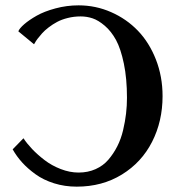

<svg xmlns="http://www.w3.org/2000/svg" viewBox="-20 -679 654 711"><path d="M106 -515.1 47.9 -563Q51.8 -573.7 69.8 -589.4Q87.9 -605 115.7 -620.8Q143.6 -636.7 185.3 -647.9Q227.1 -659.2 271 -659.2Q334.5 -659.2 391.6 -634Q448.7 -608.9 490.7 -565.2Q532.7 -521.5 557.4 -458.5Q582 -395.5 582 -323.2Q582 -230 543.2 -153.8Q504.4 -77.6 431.4 -32.7Q358.4 12.2 264.2 12.2Q219.7 12.2 180.2 -0.2Q140.6 -12.7 111.6 -33.7Q82.5 -54.7 62 -77.4Q41.5 -100.1 26.9 -126L66.9 -167Q79.6 -147.5 99.1 -127Q118.7 -106.4 145 -86.2Q171.4 -65.9 204.8 -53Q238.3 -40 271 -40Q305.7 -40 334 -52.7Q362.3 -65.4 381.3 -87.6Q400.4 -109.9 414.3 -137.2Q428.2 -164.6 435.8 -196.8Q443.4 -229 446.8 -258.3Q450.2 -287.6 450.2 -316.9Q450.2 -388.2 438.7 -443.4Q427.2 -498.5 409.7 -530.8Q392.1 -563 368.2 -583.5Q344.2 -604 322.8 -611.1Q301.3 -618.2 278.8 -618.2Q253.9 -618.2 231.2 -612.5Q208.5 -606.9 191.7 -597.9Q174.8 -588.9 160.2 -577.6Q145.5 -566.4 135.7 -555.4Q126 -544.4 119.1 -535.4Q112.3 -526.4 109.4 -520.5Z"/></svg>

Font: Linux Libertine G
Style: Bold
Weight: 700
Designer: Philipp H. Poll
Foundry: Philipp H. Poll
Version: Version 5.0.3